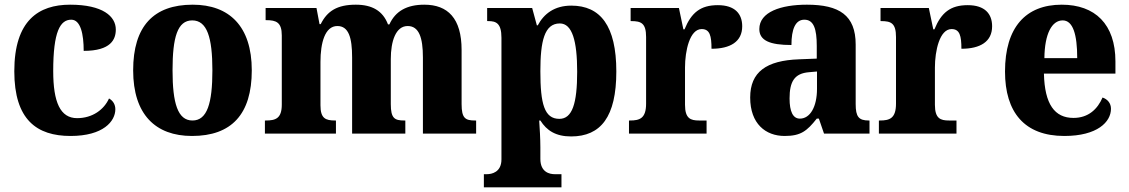

<svg xmlns="http://www.w3.org/2000/svg" viewBox="-20 -570 4815 819"><path d="M281 10C421 10 472 -53 472 -104C472 -123 463 -140 445 -150C424 -103 375 -66 309 -66C237 -66 207 -134 207 -267C207 -436 237 -486 284 -486C324 -486 337 -424 337 -353C453 -353 474 -402 474 -444C474 -500 419 -550 279 -550C145 -550 41 -483 41 -266C41 -59 137 10 281 10Z M799 10C967 10 1054 -82 1054 -270C1054 -458 958 -550 802 -550C635 -550 548 -458 548 -270C548 -82 643 10 799 10ZM801 -56C738 -56 716 -130 716 -270C716 -411 737 -483 800 -483C863 -483 886 -411 886 -270C886 -130 864 -56 801 -56Z M1110 0H1413V-56H1410C1368 -56 1347 -65 1347 -121V-306C1347 -387 1366 -459 1419 -459C1467 -459 1482 -410 1482 -325V0H1709V-56H1705C1663 -56 1647 -65 1647 -126V-318C1647 -394 1668 -459 1719 -459C1767 -459 1784 -410 1784 -325V0H2011V-56H2007C1965 -56 1949 -65 1949 -126V-357C1949 -492 1890 -550 1790 -550C1716 -550 1667 -523 1641 -466H1635C1613 -524 1567 -550 1498 -550C1418 -550 1376 -523 1348 -467H1343L1330 -536H1113V-484H1116C1158 -484 1182 -475 1182 -419V-124C1182 -65 1156 -56 1114 -56H1110Z M2044 229H2375V173H2346C2325 173 2285 165 2285 108V58C2285 20 2282 -25 2280 -56H2285C2312 -13 2351 12 2416 12C2543 12 2609 -72 2609 -265C2609 -460 2541 -546 2417 -546C2345 -546 2300 -511 2274 -462H2270L2250 -536H2058V-480H2063C2096 -480 2119 -471 2119 -409V110C2119 165 2077 173 2057 173H2044ZM2366 -63C2302 -63 2285 -127 2285 -266C2285 -394 2302 -470 2368 -470C2421 -470 2442 -395 2442 -264C2442 -128 2421 -63 2366 -63Z M2663 0H2994V-56H2962C2926 -56 2902 -64 2902 -123V-282C2902 -353 2922 -446 2973 -446C3008 -446 3015 -417 3015 -362C3095 -362 3146 -392 3146 -458C3146 -511 3115 -548 3042 -548C2968 -548 2929 -516 2900 -445H2895L2876 -536H2670V-480H2673C2715 -480 2736 -471 2736 -412V-128C2736 -65 2709 -56 2667 -56H2663Z M3327 10C3396 10 3422 -11 3464 -64H3473L3495 0H3689V-56H3686C3643 -56 3630 -72 3630 -126V-380C3630 -505 3560 -550 3422 -550C3311 -550 3219 -519 3219 -446C3219 -397 3264 -378 3356 -378C3356 -446 3373 -486 3411 -486C3451 -486 3464 -447 3464 -374V-320L3388 -317C3249 -312 3180 -263 3180 -154C3180 -42 3246 10 3327 10ZM3392 -64C3362 -64 3348 -95 3348 -150C3348 -221 3368 -257 3431 -262L3465 -265V-191C3465 -115 3436 -64 3392 -64Z M3729 0H4060V-56H4028C3992 -56 3968 -64 3968 -123V-282C3968 -353 3988 -446 4039 -446C4074 -446 4081 -417 4081 -362C4161 -362 4212 -392 4212 -458C4212 -511 4181 -548 4108 -548C4034 -548 3995 -516 3966 -445H3961L3942 -536H3736V-480H3739C3781 -480 3802 -471 3802 -412V-128C3802 -65 3775 -56 3733 -56H3729Z M4520 10C4661 10 4719 -50 4719 -106C4719 -130 4704 -147 4683 -154C4662 -105 4623 -67 4559 -67C4479 -67 4436 -125 4433 -256H4738V-308C4738 -467 4651 -550 4509 -550C4355 -550 4267 -453 4267 -265C4267 -91 4350 10 4520 10ZM4575 -322H4435C4436 -426 4467 -483 4513 -483C4557 -483 4575 -423 4575 -322Z"/></svg>

Font: Noto Serif Tamil SemiCondensed ExtraBold
Style: Italic
Weight: 800
Width: 4
Italic angle: -12°
Designer: Indian Type Foundry, Tom Grace, and the Monotype Design Team
Foundry: Monotype Imaging Inc.
Version: Version 2.003